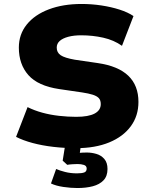

<svg xmlns="http://www.w3.org/2000/svg" viewBox="-20 -736 766 968"><path d="M364 11Q306 11 249.5 4.5Q193 -2 144.5 -15Q96 -28 61 -46L119 -196Q153 -179 193 -168Q233 -157 277.5 -152Q322 -147 364 -147Q426 -147 457 -163.5Q488 -180 488 -211Q488 -231 478 -241.5Q468 -252 447.5 -258.5Q427 -265 394 -270L278 -287Q171 -303 123 -357.5Q75 -412 75 -496Q75 -563 115 -612.5Q155 -662 226.5 -689Q298 -716 391 -716Q442 -716 491.5 -708.5Q541 -701 583 -687.5Q625 -674 653 -655L595 -505Q554 -534 500.5 -546Q447 -558 389 -558Q352 -558 324 -550.5Q296 -543 281 -529.5Q266 -516 266 -496Q266 -471 286 -457.5Q306 -444 357 -435L473 -418Q576 -403 627 -354Q678 -305 678 -222Q678 -152 639.5 -99.5Q601 -47 530.5 -18Q460 11 364 11ZM370 212Q337 212 299.5 206.5Q262 201 237 189L263 116Q281 124 308.5 131Q336 138 368 138Q392 138 404.5 133.5Q417 129 417 114Q417 100 403 95.5Q389 91 371 91Q363 91 346 92Q329 93 319 95L296 74L311 -20H390L378 67L343 42Q354 37 375.5 35Q397 33 418 33Q442 33 466 40Q490 47 506 65.5Q522 84 522 116Q522 152 502 173Q482 194 448 203Q414 212 370 212Z"/></svg>

Font: Nunito Sans 6pt Black
Style: Regular
Weight: 900
Version: Version 3.101;gftools[0.9.27]